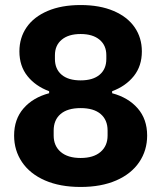

<svg xmlns="http://www.w3.org/2000/svg" viewBox="-20 -730 640 762"><path d="M36 -192Q36 -257 73.5 -300Q111 -343 175 -360V-368Q121 -388 89 -428Q57 -468 57 -526Q57 -580 85.5 -621.5Q114 -663 169 -686.5Q224 -710 300 -710Q376 -710 431 -686.5Q486 -663 514.5 -621.5Q543 -580 543 -526Q543 -468 511 -428Q479 -388 425 -368V-360Q489 -343 526.5 -300Q564 -257 564 -192Q564 -133 532.5 -86.5Q501 -40 441.5 -14Q382 12 300 12Q218 12 158.5 -14Q99 -40 67.5 -86.5Q36 -133 36 -192ZM407 -192V-212Q407 -254 379.5 -277.5Q352 -301 300 -301Q248 -301 220.5 -277.5Q193 -254 193 -212V-192Q193 -151 221 -127Q249 -103 300 -103Q351 -103 379 -127Q407 -151 407 -192ZM402 -496V-511Q402 -550 375 -572.5Q348 -595 300 -595Q252 -595 225 -572.5Q198 -550 198 -511V-496Q198 -456 224.5 -433.5Q251 -411 300 -411Q349 -411 375.5 -433.5Q402 -456 402 -496Z"/></svg>

Font: iA Writer Quattro V
Style: Regular
Weight: 400
Designer: Mike Abbink, Paul van der Laan, Pieter van Rosmalen, Oliver Reichenstein
Foundry: Information Architects Inc.
Version: Version 2.000